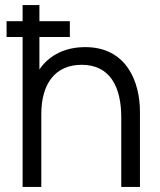

<svg xmlns="http://www.w3.org/2000/svg" viewBox="-20 -740 634 760"><path d="M460 -275.5V0H534V-297C534 -418.5 479.5 -553.5 317.5 -553.5C240 -553.5 176 -523.5 136 -465V-593.5H256.5V-656H136V-720H69.5V-656H6V-593.5H69.5V0H143.5V-288C143.5 -410 199.5 -483.5 303.5 -483.5C416.5 -483.5 460 -394.5 460 -275.5Z"/></svg>

Font: Eudonet
Style: Regular
Weight: 400
Designer: Mikhail Sharanda
Foundry: Mikhail Sharanda
Version: Version 4.503;Glyphs 3.1.2 (3151)